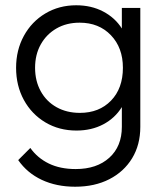

<svg xmlns="http://www.w3.org/2000/svg" viewBox="-20 -500 622 728"><path d="M270 -5Q204 -5 152 -36Q100 -67 70.5 -121Q41 -175 41 -243Q41 -310 70.5 -364Q100 -418 152 -449Q204 -480 269 -480Q326 -480 371 -456.5Q416 -433 442 -392V-470H512V-19Q512 49 481 100Q450 151 394.5 179.5Q339 208 265 208Q194 208 138.5 182Q83 156 49 107L95 61Q122 99 165 120Q208 141 267 141Q347 141 394.5 98Q442 55 442 -19V-94Q416 -52 371.5 -28.5Q327 -5 270 -5ZM283 -72Q356 -72 401 -118.5Q446 -165 446 -243Q446 -319 400.5 -366.5Q355 -414 282 -414Q232 -414 194 -392Q156 -370 134.5 -331.5Q113 -293 113 -243Q113 -193 134.5 -154Q156 -115 194.5 -93.5Q233 -72 283 -72Z"/></svg>

Font: Outfit Light
Style: Regular
Weight: 300
Designer: Rodrigo Fuenzalida
Foundry: fragTYPE
Version: Version 1.100; ttfautohint (v1.8.4.7-5d5b)